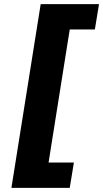

<svg xmlns="http://www.w3.org/2000/svg" viewBox="-20 -725 497 925"><path d="M35 180 176 -705H457L437 -583H316L214 58H336L316 180Z"/></svg>

Font: Nunito Sans 6pt ExtraBold
Style: Italic
Weight: 800
Italic angle: -9°
Version: Version 3.101;gftools[0.9.27]